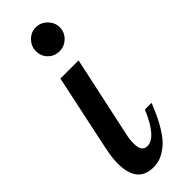

<svg xmlns="http://www.w3.org/2000/svg" viewBox="-242 -730 755 755"><g transform="rotate(-45 135.5 -352.5)"><path d="M8 -105Q8 -136 17 -179L85 -500H186L113 -160Q108 -140 108 -115Q108 -70 139 -70Q188 -70 234 -179H271Q248 -120 223.5 -80.5Q199 -41 175.5 -23.5Q152 -6 134.5 0Q117 6 97 6Q8 6 8 -105ZM93 -644Q93 -671 112.5 -691Q132 -711 159 -711Q186 -711 206 -691Q226 -671 226 -644Q226 -617 206 -597.5Q186 -578 159 -578Q131 -578 112 -597Q93 -616 93 -644Z"/></g></svg>

Font: Lobster Two
Style: Italic
Weight: 400
Designer: Pablo Impallari
Foundry: Pablo Impallari. www.impallari.com
Version: Version 1.006